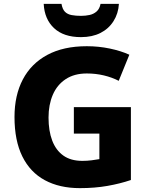

<svg xmlns="http://www.w3.org/2000/svg" viewBox="-20 -963 771 993"><path d="M362 -409H657V-32Q601 -13 535.5 -1.5Q470 10 393 10Q288 10 212 -31Q136 -72 95.5 -154Q55 -236 55 -358Q55 -470 98 -552Q141 -634 224.5 -679Q308 -724 429 -724Q490 -724 547.5 -712Q605 -700 649 -680L594 -545Q559 -563 517 -573Q475 -583 429 -583Q364 -583 319.5 -553.5Q275 -524 253 -472.5Q231 -421 231 -355Q231 -286 250 -236Q269 -186 307.5 -158.5Q346 -131 406 -131Q431 -131 454 -134Q477 -137 494 -140V-272H362ZM595 -943Q592 -893 567 -853.5Q542 -814 499.5 -792.5Q457 -771 399 -771Q309 -771 259.5 -817.5Q210 -864 206 -943H298Q303 -915 316 -902Q329 -889 350.5 -885Q372 -881 399 -881Q422 -881 443 -885.5Q464 -890 479.5 -903.5Q495 -917 500 -943Z"/></svg>

Font: Noto Sans Devanagari ExtraBold
Style: Regular
Weight: 800
Version: Version 2.003